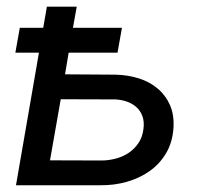

<svg xmlns="http://www.w3.org/2000/svg" viewBox="-20 -548 627 568"><path d="M327.6 -392.1H183.1L172.4 -328.1L322.8 -327.1Q358.4 -326.2 390.4 -316.2Q422.4 -306.2 446 -286.4Q469.7 -266.6 482.7 -237.5Q495.6 -208.5 493.2 -169.4Q490.2 -126.5 471.2 -94.5Q452.1 -62.5 422.1 -41.5Q392.1 -20.5 354.7 -10Q317.4 0.5 277.8 0H27.3L95.2 -392.1H25.4L38.6 -465.8H107.9L118.7 -528.3H207L195.8 -465.8H340.8ZM159.7 -254.4 127.9 -73.7 279.8 -73.2Q301.8 -73.2 322.8 -78.9Q343.8 -84.5 360.8 -95.9Q377.9 -107.4 389.6 -124.8Q401.4 -142.1 404.3 -166Q407.2 -186.5 401.9 -202.6Q396.5 -218.8 385 -229.7Q373.5 -240.7 357.2 -246.8Q340.8 -252.9 321.3 -253.9Z"/></svg>

Font: Roboto Mono
Style: Italic
Weight: 400
Designer: Google
Version: Version 2.000985; 2015; ttfautohint (v1.3)